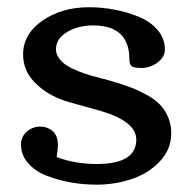

<svg xmlns="http://www.w3.org/2000/svg" viewBox="-20 -498 542 531"><path d="M247.1 -44.4Q356.9 -44.4 356.9 -111.8Q356.9 -162.6 257.8 -191.4Q239.3 -196.8 213.1 -203.9Q187 -210.9 172.9 -215.1Q158.7 -219.2 146.5 -224.1Q103.5 -240.7 73.7 -272.5Q43.9 -304.2 43.9 -347.7Q43.9 -403.8 97.4 -440.9Q150.9 -478 226.6 -478Q262.2 -478 297.6 -471.2Q333 -464.4 364.7 -451.2Q396.5 -438 416.3 -414.6Q436 -391.1 436 -361.3Q436 -340.3 415.8 -325.2Q395.5 -310.1 371.6 -310.1Q352.1 -310.1 345 -314.2Q337.9 -318.4 337.9 -333.5Q337.9 -427.7 237.8 -427.7Q196.3 -427.7 165.5 -409.4Q134.8 -391.1 134.8 -361.8Q134.8 -348.1 143.6 -336.4Q152.3 -324.7 164.6 -316.9Q176.8 -309.1 196.3 -301.3Q215.8 -293.5 230.7 -289.3Q245.6 -285.2 267.1 -279.5Q288.6 -273.9 297.4 -271Q324.7 -262.7 344.5 -255.1Q364.3 -247.6 386.2 -235.4Q408.2 -223.1 421.9 -209.2Q435.5 -195.3 444.6 -174.8Q453.6 -154.3 453.6 -129.9Q453.6 -85.4 422.6 -52.2Q391.6 -19 345.2 -3.2Q298.8 12.7 247.1 12.7Q210.9 12.7 176 6.6Q141.1 0.5 109.1 -12Q77.1 -24.4 57.6 -46.9Q38.1 -69.3 38.1 -98.6Q38.1 -120.1 54.2 -134Q70.3 -147.9 90.8 -147.9Q111.3 -147.9 125.7 -135.3Q140.1 -122.6 140.1 -97.7Q140.1 -85 136.7 -63.5Q188.5 -44.4 247.1 -44.4Z"/></svg>

Font: Corben
Style: Regular
Weight: 400
Designer: vernon adams
Foundry: vernon adams
Version: Version 1.100